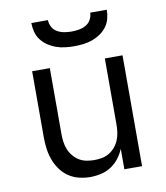

<svg xmlns="http://www.w3.org/2000/svg" viewBox="-84 -810 767 887"><g transform="rotate(-10 300.0 -366.0)"><path d="M268 8Q242 8 215.5 1.5Q189 -5 167 -20Q145 -35 129 -57.5Q113 -80 104 -105Q95 -130 91.5 -156.5Q88 -183 88 -210V-520H171V-210Q171 -192 173.5 -173.5Q176 -155 183 -138Q190 -121 202 -106.5Q214 -92 229.5 -82.5Q245 -73 263.5 -69.5Q282 -66 300 -66Q318 -66 336.5 -69.5Q355 -73 370.5 -82.5Q386 -92 398 -106.5Q410 -121 417 -138Q424 -155 426.5 -173.5Q429 -192 429 -210V-520H512V0H429V-96Q419 -72 403 -51.5Q387 -31 366 -17.5Q345 -4 319.5 2Q294 8 268 8ZM300 -600Q279 -600 257.5 -602.5Q236 -605 216 -612Q196 -619 178 -631Q160 -643 147 -660Q134 -677 128.5 -698Q123 -719 123 -740H201Q201 -723 209.5 -707.5Q218 -692 233 -683.5Q248 -675 265.5 -672Q283 -669 300 -669Q317 -669 334.5 -672Q352 -675 367 -683.5Q382 -692 390.5 -707.5Q399 -723 399 -740H477Q477 -719 471.5 -698Q466 -677 453 -660Q440 -643 422 -631Q404 -619 384 -612Q364 -605 342.5 -602.5Q321 -600 300 -600Z"/></g></svg>

Font: Iosevka SS04 Extended
Style: Regular
Weight: 400
Width: 7
Monospace: yes
Designer: Belleve Invis
Foundry: Belleve Invis
Version: Version 19.0.0; ttfautohint (v1.8.4)